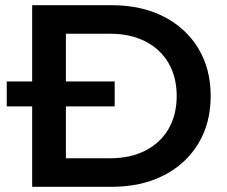

<svg xmlns="http://www.w3.org/2000/svg" viewBox="-20 -720 876 740"><path d="M104 0V-700H410Q524 -700 610 -656.5Q696 -613 744 -534Q792 -455 792 -350Q792 -245 744 -166Q696 -87 610 -43.5Q524 0 410 0ZM234 -110H404Q482 -110 540 -139.5Q598 -169 629.5 -223Q661 -277 661 -350Q661 -423 629.5 -477Q598 -531 540 -560.5Q482 -590 404 -590H234ZM6 -310V-406H422V-310Z"/></svg>

Font: Montserrat SemiBold
Style: Regular
Weight: 600
Designer: Julieta Ulanovsky
Foundry: Julieta Ulanovsky
Version: Version 9.000; ttfautohint (v1.8.4.7-5d5b)